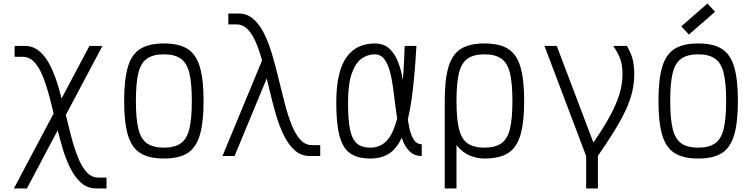

<svg xmlns="http://www.w3.org/2000/svg" viewBox="-20 -876 4240 1078"><path d="M520 182Q471 182 435.5 150.5Q400 119 374 66.5Q348 14 329 -51.5Q310 -117 293.5 -187.5Q277 -258 260 -323.5Q243 -389 222.5 -442Q202 -495 174 -526Q146 -557 107 -557H62V-618H120Q168 -618 203.5 -586.5Q239 -555 264.5 -502.5Q290 -450 309 -384.5Q328 -319 345 -248.5Q362 -178 379 -112.5Q396 -47 417 6Q438 59 466 90Q494 121 533 121H578V182ZM58 182 482 -618H555L131 182Z M900 14Q816 14 767.5 -16.5Q719 -47 698 -118Q677 -189 677 -309Q677 -430 698 -500.5Q719 -571 767.5 -601.5Q816 -632 900 -632Q985 -632 1033 -601.5Q1081 -571 1102 -500.5Q1123 -430 1123 -309Q1123 -189 1102 -118Q1081 -47 1033 -16.5Q985 14 900 14ZM900 -47Q960 -47 994.5 -71Q1029 -95 1043 -152Q1057 -209 1057 -309Q1057 -410 1043 -466.5Q1029 -523 994.5 -547Q960 -571 900 -571Q840 -571 805.5 -547Q771 -523 757 -466.5Q743 -410 743 -309Q743 -209 757 -152Q771 -95 805.5 -71Q840 -47 900 -47Z M1720 0Q1671 0 1635.5 -31.5Q1600 -63 1574 -115.5Q1548 -168 1529 -233.5Q1510 -299 1493.5 -369.5Q1477 -440 1460 -505.5Q1443 -571 1422.5 -624Q1402 -677 1374 -708Q1346 -739 1307 -739H1262V-800H1320Q1368 -800 1403.5 -768.5Q1439 -737 1464.5 -684.5Q1490 -632 1509 -566.5Q1528 -501 1545 -430.5Q1562 -360 1579 -294.5Q1596 -229 1617 -176Q1638 -123 1666 -92Q1694 -61 1733 -61H1778V0ZM1229 0 1471 -584 1498 -485 1297 0Z M2348 -66V0Q2308 0 2282 -24Q2256 -48 2240.5 -88.5Q2225 -129 2215.5 -180Q2206 -231 2199.5 -285Q2193 -339 2186 -390Q2179 -441 2167 -482Q2155 -523 2135.5 -547Q2116 -571 2084 -571Q2043 -571 2009 -546Q1975 -521 1954.5 -462Q1934 -403 1934 -298Q1934 -202 1945.5 -147.5Q1957 -93 1984.5 -70Q2012 -47 2060 -47Q2106 -47 2140 -75Q2174 -103 2197 -168Q2220 -233 2233.5 -343Q2247 -453 2252 -618H2318Q2308 -437 2290.5 -315.5Q2273 -194 2243.5 -121Q2214 -48 2169.5 -17Q2125 14 2060 14Q1987 14 1945.5 -15.5Q1904 -45 1886 -113.5Q1868 -182 1868 -298Q1868 -392 1883.5 -456Q1899 -520 1928.5 -559Q1958 -598 1997.5 -615Q2037 -632 2084 -632Q2130 -632 2159.5 -608.5Q2189 -585 2208 -544Q2227 -503 2237 -453Q2247 -403 2253 -349Q2259 -295 2264.5 -245Q2270 -195 2279 -154.5Q2288 -114 2304.5 -90Q2321 -66 2348 -66Z M2700 14Q2658 14 2618 -2.5Q2578 -19 2546.5 -57Q2515 -95 2496 -157Q2477 -219 2477 -309Q2477 -430 2498 -500.5Q2519 -571 2567.5 -601.5Q2616 -632 2700 -632Q2785 -632 2833 -601.5Q2881 -571 2902 -500.5Q2923 -430 2923 -309Q2923 -189 2902 -118Q2881 -47 2833 -16.5Q2785 14 2700 14ZM2477 182V-309H2543V182ZM2700 -47Q2760 -47 2794.5 -71Q2829 -95 2843 -152Q2857 -209 2857 -309Q2857 -410 2843 -466.5Q2829 -523 2794.5 -547Q2760 -571 2700 -571Q2640 -571 2605.5 -547Q2571 -523 2557 -466.5Q2543 -410 2543 -309Q2543 -209 2557 -152Q2571 -95 2605.5 -71Q2640 -47 2700 -47Z M3271 182V0L3037 -618H3106L3337 -9V182ZM3322 21 3293 -49Q3346 -124 3381 -183Q3416 -242 3436.5 -290Q3457 -338 3466 -379Q3475 -420 3475 -459Q3475 -506 3464 -540.5Q3453 -575 3423 -618H3500Q3523 -578 3532 -543.5Q3541 -509 3541 -459Q3541 -412 3530.5 -364.5Q3520 -317 3495 -262Q3470 -207 3427.5 -138Q3385 -69 3322 21Z M3900 14Q3816 14 3767.5 -16.5Q3719 -47 3698 -118Q3677 -189 3677 -309Q3677 -430 3698 -500.5Q3719 -571 3767.5 -601.5Q3816 -632 3900 -632Q3985 -632 4033 -601.5Q4081 -571 4102 -500.5Q4123 -430 4123 -309Q4123 -189 4102 -118Q4081 -47 4033 -16.5Q3985 14 3900 14ZM3900 -47Q3960 -47 3994.5 -71Q4029 -95 4043 -152Q4057 -209 4057 -309Q4057 -410 4043 -466.5Q4029 -523 3994.5 -547Q3960 -571 3900 -571Q3840 -571 3805.5 -547Q3771 -523 3757 -466.5Q3743 -410 3743 -309Q3743 -209 3757 -152Q3771 -95 3805.5 -71Q3840 -47 3900 -47ZM3848 -682 3805 -728 3952 -856 3995 -810Z"/></svg>

Font: Victor Mono Light
Style: Regular
Weight: 300
Monospace: yes
Designer: Rune Bjørnerås
Version: Version 1.561;gftools[0.9.30]